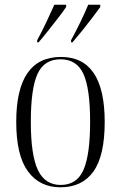

<svg xmlns="http://www.w3.org/2000/svg" viewBox="-20 -786 514 816"><path d="M237 10Q148 10 98.5 -58Q49 -126 49 -268Q49 -544 239 -544Q425 -544 425 -268Q425 -124 377 -57Q329 10 237 10ZM238 0Q307 0 335 -64.5Q363 -129 363 -268Q363 -410 334.5 -472Q306 -534 237 -534Q168 -534 139.5 -472Q111 -410 111 -268Q111 -127 141 -63.5Q171 0 238 0ZM138 -615Q159 -654 177.5 -693Q196 -732 211 -766H261V-756Q249 -738 228.5 -711.5Q208 -685 185.5 -656.5Q163 -628 144 -606H138ZM282 -615Q303 -654 322 -693Q341 -732 355 -766H406V-756Q393 -738 373 -711.5Q353 -685 330 -656.5Q307 -628 288 -606H282Z"/></svg>

Font: Noto Serif Display Condensed Light
Style: Regular
Weight: 300
Width: 3
Designer: Monotype Design Team
Foundry: Monotype Imaging Inc.
Version: Version 2.009